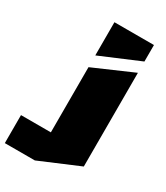

<svg xmlns="http://www.w3.org/2000/svg" viewBox="-366 -773 924 1069"><g transform="rotate(30 95.5 -238.0)"><path d="M42 206V-393L295 -503H296V99L43 206ZM-150 206V26H42V206ZM42 -469V-682H296V-576L43 -469Z"/></g></svg>

Font: Foldit Black
Style: Regular
Weight: 900
Version: Version 1.003